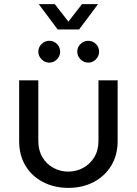

<svg xmlns="http://www.w3.org/2000/svg" viewBox="-20 -900 664 932"><path d="M312 12Q243 12 188.5 -16.5Q134 -45 103.5 -96Q73 -147 73 -215V-510H166V-216Q166 -170 186 -136.5Q206 -103 239.5 -85Q273 -67 311 -67Q350 -67 383.5 -85Q417 -103 437.5 -136.5Q458 -170 458 -216V-510H551V-215Q551 -147 520 -96Q489 -45 435 -16.5Q381 12 312 12ZM408 -596Q387 -596 371 -612Q355 -628 355 -649Q355 -671 371 -686.5Q387 -702 408 -702Q430 -702 445.5 -686.5Q461 -671 461 -649Q461 -628 445.5 -612Q430 -596 408 -596ZM219 -596Q198 -596 182 -612Q166 -628 166 -649Q166 -671 182 -686.5Q198 -702 219 -702Q241 -702 256.5 -686.5Q272 -671 272 -649Q272 -628 256.5 -612Q241 -596 219 -596ZM260 -757 168 -880H246L312 -795L378 -880H456L364 -757Z"/></svg>

Font: MuseoModerno Thin
Style: Regular
Weight: 400
Version: Version 1.003